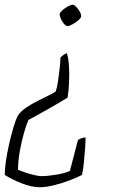

<svg xmlns="http://www.w3.org/2000/svg" viewBox="-38 -520 522 810"><path d="M246 -410Q240 -410 231.5 -420Q223 -430 218 -442.5Q213 -455 214 -462Q216 -469 226 -477.5Q236 -486 248.5 -493Q261 -500 269 -500Q275 -500 284 -490.5Q293 -481 299.5 -469Q306 -457 304 -449Q302 -442 291 -433Q280 -424 267 -417Q254 -410 246 -410ZM130 270Q96 270 54 253.5Q12 237 -18 218Q-18 194 -13 159.5Q-8 125 0.5 87.5Q9 50 18.5 18Q28 -14 37 -32Q49 -50 72.5 -66Q96 -82 123 -95.5Q150 -109 170.5 -119Q191 -129 197 -134Q203 -151 207 -178.5Q211 -206 214 -234Q217 -262 217 -278Q223 -283 229.5 -288Q236 -293 244 -296Q251 -274 253 -241.5Q255 -209 253.5 -174Q252 -139 247 -108Q231 -98 207 -84Q183 -70 158 -56Q133 -42 112.5 -30.5Q92 -19 82 -14Q74 3 63.5 39.5Q53 76 45.5 118Q38 160 38 196Q49 201 68 207.5Q87 214 106.5 218.5Q126 223 136 223Q164 223 199.5 217Q235 211 257 201L291 70Q296 67 304.5 63.5Q313 60 323 60Q323 77 321 105.5Q319 134 316 164.5Q313 195 308 218Q287 229 254 241.5Q221 254 187.5 262Q154 270 130 270Z"/></svg>

Font: Texturina 72pt 72pt Thin
Style: Italic
Weight: 100
Italic angle: -11°
Designer: Guillermo Torres Carreño
Foundry: Omnibus-Type
Version: Version 1.002; ttfautohint (v1.8.3)